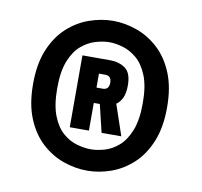

<svg xmlns="http://www.w3.org/2000/svg" viewBox="-63 -767 676 642"><g transform="rotate(10 275.0 -446.0)"><path d="M272 -192Q231.5 -192 191 -206.2Q150.5 -220.5 117.2 -251Q84 -281.5 64 -329.8Q44 -378 44 -446.5Q44 -514.5 64 -562.8Q84 -611 117.2 -641.5Q150.5 -672 191 -686.2Q231.5 -700.5 272 -700.5Q312 -700.5 352.2 -686.2Q392.5 -672 425.8 -641.5Q459 -611 479 -562.8Q499 -514.5 499 -446.5Q499 -378.5 479 -330Q459 -281.5 425.8 -251Q392.5 -220.5 352.2 -206.2Q312 -192 272 -192ZM272 -264.5Q292.5 -264.5 317.5 -271.5Q342.5 -278.5 365 -297.8Q387.5 -317 402 -353Q416.5 -389 416.5 -446.5Q416.5 -504 402 -539.8Q387.5 -575.5 365 -594.5Q342.5 -613.5 317.5 -620.8Q292.5 -628 272 -628Q251 -628 225.8 -620.8Q200.5 -613.5 177.8 -594.5Q155 -575.5 140.5 -539.8Q126 -504 126 -446.5Q126 -389 140.2 -353Q154.5 -317 177 -297.8Q199.5 -278.5 224.8 -271.5Q250 -264.5 272 -264.5ZM190 -325V-569H284.5Q314.5 -569 335.8 -553.8Q357 -538.5 357 -496.5Q357 -469 349.2 -453.2Q341.5 -437.5 329.5 -429.5L365 -325H298L275.5 -419H255V-325ZM255 -471H276Q297.5 -471 297.5 -495Q297.5 -518.5 276 -518.5H255Z"/></g></svg>

Font: Trispace SemiCondensed
Style: Bold
Weight: 700
Width: 4
Designer: Tyler Finck
Foundry: Etcetera Type Company
Version: Version 1.210; ttfautohint (v1.8.3)